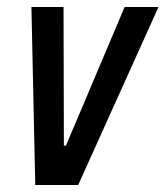

<svg xmlns="http://www.w3.org/2000/svg" viewBox="-20 -530 474 550"><path d="M81 0 70 -510H162L163 -113H169L337 -510H434L204 0Z"/></svg>

Font: Saira Condensed Medium
Style: Italic
Weight: 500
Width: 3
Italic angle: -12°
Designer: Hector Gatti with collaboration of the Omnibus-Type team
Foundry: Omnibus-Type
Version: Version 1.101